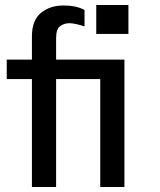

<svg xmlns="http://www.w3.org/2000/svg" viewBox="-20 -750 640 770"><path d="M366 -614V-730H495V-614ZM108 0V-433H7V-511H108V-604Q108 -669 144.5 -698.5Q181 -728 234 -728Q286 -728 319 -710V-644Q305 -649 287.5 -653Q270 -657 259 -657Q238 -657 221.5 -645.5Q205 -634 205 -596V-511H479V0H382V-433H205V0Z"/></svg>

Font: Chivo Mono
Style: Regular
Weight: 400
Monospace: yes
Designer: Hector Gatti
Foundry: Omnibus-Type
Version: Version 1.008; ttfautohint (v1.8.4.7-5d5b)